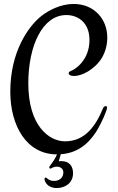

<svg xmlns="http://www.w3.org/2000/svg" viewBox="-20 -721 594 970"><path d="M349 154C349 118 330 93 290 93C286 93 281 93 277 94L287 58C363 53 420 15 465 -54C497 -105 521 -167 521 -177C521 -182 519 -185 514 -185C509 -185 503 -181 500 -173C463 -83 408 -7 309 -7C227 -7 123 -86 123 -300C123 -492 196 -645 315 -645C371 -645 432 -610 432 -519C432 -416 359 -370 339 -363C331 -360 327 -356 327 -351C327 -343 337 -337 354 -337C393 -337 458 -369 495 -429C514 -462 522 -497 522 -532C522 -624 456 -701 352 -701C285 -701 225 -668 190 -641C125 -590 32 -462 32 -258C32 -87 113 59 268 59C249 102 229 116 229 124C229 128 232 131 235 131C240 131 245 121 270 121C282 121 300 130 300 150C300 177 280 193 253 193C224 193 218 176 210 176C207 176 205 179 205 184C205 197 221 229 266 229C309 229 349 204 349 154Z"/></svg>

Font: Engagement
Style: Regular
Weight: 400
Designer: Astigmatic (AOETI)
Foundry: Astigmatic (AOETI)
Version: Version 1.000